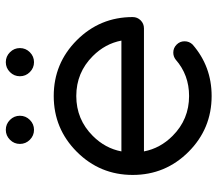

<svg xmlns="http://www.w3.org/2000/svg" viewBox="-64 -689 753 665"><g transform="rotate(-90 312.5 -356.5)"><path d="M504.4 -312.5Q493.7 -368.7 450.7 -411.6Q393.6 -468.8 312.5 -468.8Q231.4 -468.8 174.3 -411.6Q131.3 -368.7 120.6 -312.5ZM462.9 -132.8Q479 -132.8 490.5 -121.3Q502 -109.9 502 -93.8Q502 -77.6 490.7 -65.9Q415 0 312.5 0Q199.2 0 119.1 -80.1Q39.1 -160.2 39.1 -273.4Q39.1 -386.7 119.1 -466.8Q199.2 -546.9 312.5 -546.9Q425.8 -546.9 505.9 -466.8Q585.9 -386.7 585.9 -273.4Q585.9 -257.3 574.5 -245.8Q563 -234.4 546.9 -234.4H120.6Q131.3 -178.2 174.3 -135.3Q231.4 -78.1 312.5 -78.1Q385.7 -78.1 438.5 -124.5Q449.2 -132.8 462.9 -132.8ZM244.1 -664.1Q244.1 -644 229.7 -629.6Q215.3 -615.2 195.3 -615.2Q175.3 -615.2 160.9 -629.6Q146.5 -644 146.5 -664.1Q146.5 -684.1 160.9 -698.5Q175.3 -712.9 195.3 -712.9Q215.3 -712.9 229.7 -698.5Q244.1 -684.1 244.1 -664.1ZM478.5 -664.1Q478.5 -644 464.1 -629.6Q449.7 -615.2 429.7 -615.2Q409.7 -615.2 395.3 -629.6Q380.9 -644 380.9 -664.1Q380.9 -684.1 395.3 -698.5Q409.7 -712.9 429.7 -712.9Q449.7 -712.9 464.1 -698.5Q478.5 -684.1 478.5 -664.1Z"/></g></svg>

Font: Comfortaa
Style: Regular
Weight: 400
Designer: Johan Aakerlund - aajohan
Foundry: Johan Aakerlund
Version: Version 2.004 2013